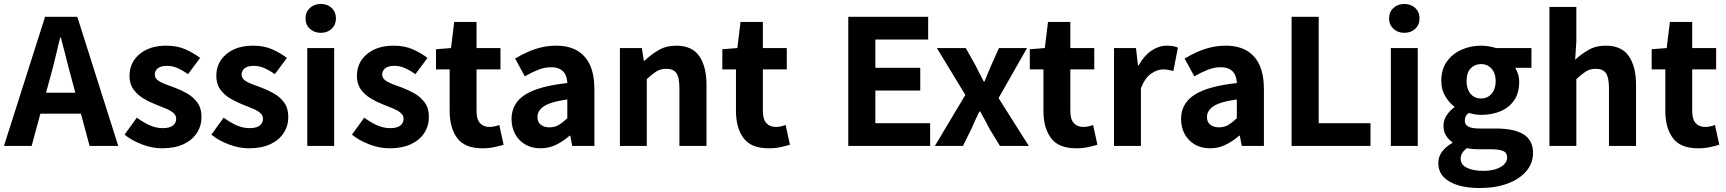

<svg xmlns="http://www.w3.org/2000/svg" viewBox="-25 -738 8731 971"><path d="M-5 0 203 -653H366L573 0H428L338 -336Q324 -386 310.5 -441Q297 -496 283 -548H279Q267 -496 253.5 -441Q240 -386 226 -336L135 0ZM127 -163V-269H439V-163Z M794 12Q745 12 693.5 -7.5Q642 -27 605 -57L667 -143Q701 -118 733 -104Q765 -90 798 -90Q833 -90 849.5 -103Q866 -116 866 -138Q866 -155 851 -167.5Q836 -180 812.5 -189.5Q789 -199 764 -209Q733 -221 702 -239Q671 -257 650.5 -285Q630 -313 630 -354Q630 -422 681 -464.5Q732 -507 816 -507Q872 -507 914 -488Q956 -469 987 -445L926 -363Q899 -382 873 -393.5Q847 -405 820 -405Q789 -405 773.5 -393Q758 -381 758 -361Q758 -344 772 -333Q786 -322 809 -313Q832 -304 858 -295Q890 -283 921 -265.5Q952 -248 973 -219.5Q994 -191 994 -146Q994 -102 971 -66Q948 -30 903.5 -9Q859 12 794 12Z M1233 12Q1184 12 1132.5 -7.5Q1081 -27 1044 -57L1106 -143Q1140 -118 1172 -104Q1204 -90 1237 -90Q1272 -90 1288.5 -103Q1305 -116 1305 -138Q1305 -155 1290 -167.5Q1275 -180 1251.5 -189.5Q1228 -199 1203 -209Q1172 -221 1141 -239Q1110 -257 1089.5 -285Q1069 -313 1069 -354Q1069 -422 1120 -464.5Q1171 -507 1255 -507Q1311 -507 1353 -488Q1395 -469 1426 -445L1365 -363Q1338 -382 1312 -393.5Q1286 -405 1259 -405Q1228 -405 1212.5 -393Q1197 -381 1197 -361Q1197 -344 1211 -333Q1225 -322 1248 -313Q1271 -304 1297 -295Q1329 -283 1360 -265.5Q1391 -248 1412 -219.5Q1433 -191 1433 -146Q1433 -102 1410 -66Q1387 -30 1342.5 -9Q1298 12 1233 12Z M1529 0V-495H1665V0ZM1597 -572Q1564 -572 1542 -592.5Q1520 -613 1520 -645Q1520 -677 1542 -697.5Q1564 -718 1597 -718Q1631 -718 1652.5 -697.5Q1674 -677 1674 -645Q1674 -613 1652.5 -592.5Q1631 -572 1597 -572Z M1944 12Q1895 12 1843.5 -7.5Q1792 -27 1755 -57L1817 -143Q1851 -118 1883 -104Q1915 -90 1948 -90Q1983 -90 1999.5 -103Q2016 -116 2016 -138Q2016 -155 2001 -167.5Q1986 -180 1962.5 -189.5Q1939 -199 1914 -209Q1883 -221 1852 -239Q1821 -257 1800.5 -285Q1780 -313 1780 -354Q1780 -422 1831 -464.5Q1882 -507 1966 -507Q2022 -507 2064 -488Q2106 -469 2137 -445L2076 -363Q2049 -382 2023 -393.5Q1997 -405 1970 -405Q1939 -405 1923.5 -393Q1908 -381 1908 -361Q1908 -344 1922 -333Q1936 -322 1959 -313Q1982 -304 2008 -295Q2040 -283 2071 -265.5Q2102 -248 2123 -219.5Q2144 -191 2144 -146Q2144 -102 2121 -66Q2098 -30 2053.5 -9Q2009 12 1944 12Z M2415 12Q2325 12 2287 -40Q2249 -92 2249 -176V-387H2180V-489L2256 -495L2272 -627H2385V-495H2506V-387H2385V-177Q2385 -135 2402.5 -115.5Q2420 -96 2451 -96Q2464 -96 2477 -99Q2490 -102 2500 -106L2522 -6Q2502 0 2475 6Q2448 12 2415 12Z M2709 12Q2664 12 2631 -7.5Q2598 -27 2580 -60.5Q2562 -94 2562 -136Q2562 -214 2629 -258Q2696 -302 2844 -318Q2843 -341 2835 -359Q2827 -377 2809 -387.5Q2791 -398 2762 -398Q2729 -398 2696.5 -385Q2664 -372 2629 -352L2580 -442Q2610 -460 2643.5 -475Q2677 -490 2713 -498.5Q2749 -507 2788 -507Q2851 -507 2894 -482Q2937 -457 2959 -408.5Q2981 -360 2981 -286V0H2869L2859 -52H2856Q2824 -24 2787.5 -6Q2751 12 2709 12ZM2754 -94Q2781 -94 2801.5 -106.5Q2822 -119 2844 -140V-235Q2787 -227 2754 -214.5Q2721 -202 2707 -184.5Q2693 -167 2693 -147Q2693 -120 2710 -107Q2727 -94 2754 -94Z M3110 0V-495H3221L3231 -431H3235Q3267 -462 3305.5 -484.5Q3344 -507 3395 -507Q3475 -507 3511.5 -454Q3548 -401 3548 -308V0H3411V-291Q3411 -347 3395.5 -368.5Q3380 -390 3345 -390Q3315 -390 3294 -376.5Q3273 -363 3246 -338V0Z M3863 12Q3773 12 3735 -40Q3697 -92 3697 -176V-387H3628V-489L3704 -495L3720 -627H3833V-495H3954V-387H3833V-177Q3833 -135 3850.5 -115.5Q3868 -96 3899 -96Q3912 -96 3925 -99Q3938 -102 3948 -106L3970 -6Q3950 0 3923 6Q3896 12 3863 12Z M4265 0V-653H4669V-538H4402V-395H4629V-280H4402V-115H4679V0Z M4703 0 4857 -258 4713 -495H4859L4907 -410Q4917 -390 4928 -368.5Q4939 -347 4950 -326H4954Q4962 -347 4971.5 -368.5Q4981 -390 4989 -410L5027 -495H5169L5025 -242L5178 0H5032L4979 -87Q4968 -109 4956 -131Q4944 -153 4932 -174H4928Q4918 -153 4907.5 -131Q4897 -109 4888 -87L4845 0Z M5418 12Q5328 12 5290 -40Q5252 -92 5252 -176V-387H5183V-489L5259 -495L5275 -627H5388V-495H5509V-387H5388V-177Q5388 -135 5405.5 -115.5Q5423 -96 5454 -96Q5467 -96 5480 -99Q5493 -102 5503 -106L5525 -6Q5505 0 5478 6Q5451 12 5418 12Z M5609 0V-495H5720L5730 -408H5734Q5761 -457 5798.5 -482Q5836 -507 5874 -507Q5894 -507 5908 -504.5Q5922 -502 5932 -497L5909 -379Q5896 -382 5884.5 -384.5Q5873 -387 5857 -387Q5828 -387 5797 -366Q5766 -345 5745 -292V0Z M6095 12Q6050 12 6017 -7.5Q5984 -27 5966 -60.5Q5948 -94 5948 -136Q5948 -214 6015 -258Q6082 -302 6230 -318Q6229 -341 6221 -359Q6213 -377 6195 -387.5Q6177 -398 6148 -398Q6115 -398 6082.5 -385Q6050 -372 6015 -352L5966 -442Q5996 -460 6029.5 -475Q6063 -490 6099 -498.5Q6135 -507 6174 -507Q6237 -507 6280 -482Q6323 -457 6345 -408.5Q6367 -360 6367 -286V0H6255L6245 -52H6242Q6210 -24 6173.5 -6Q6137 12 6095 12ZM6140 -94Q6167 -94 6187.5 -106.5Q6208 -119 6230 -140V-235Q6173 -227 6140 -214.5Q6107 -202 6093 -184.5Q6079 -167 6079 -147Q6079 -120 6096 -107Q6113 -94 6140 -94Z M6507 0V-653H6644V-115H6906V0Z M7009 0V-495H7145V0ZM7077 -572Q7044 -572 7022 -592.5Q7000 -613 7000 -645Q7000 -677 7022 -697.5Q7044 -718 7077 -718Q7111 -718 7132.5 -697.5Q7154 -677 7154 -645Q7154 -613 7132.5 -592.5Q7111 -572 7077 -572Z M7456 213Q7398 213 7351 199.5Q7304 186 7276.5 158Q7249 130 7249 86Q7249 55 7267.5 29.5Q7286 4 7320 -15V-19Q7301 -32 7288 -52.5Q7275 -73 7275 -103Q7275 -130 7291 -154.5Q7307 -179 7330 -195V-199Q7304 -218 7284 -251.5Q7264 -285 7264 -328Q7264 -387 7292 -426.5Q7320 -466 7366 -486.5Q7412 -507 7465 -507Q7486 -507 7505.5 -503.5Q7525 -500 7541 -495H7720V-395H7637Q7646 -383 7652 -364Q7658 -345 7658 -324Q7658 -267 7632 -230Q7606 -193 7562.5 -175Q7519 -157 7465 -157Q7451 -157 7435.5 -159.5Q7420 -162 7403 -167Q7393 -159 7388 -150.5Q7383 -142 7383 -127Q7383 -108 7400.5 -98Q7418 -88 7459 -88H7542Q7632 -88 7680 -58.5Q7728 -29 7728 36Q7728 87 7694.5 127Q7661 167 7600 190Q7539 213 7456 213ZM7477 126Q7512 126 7539 117.5Q7566 109 7581.5 93.5Q7597 78 7597 59Q7597 34 7576.5 25.5Q7556 17 7518 17H7461Q7438 17 7422 15.5Q7406 14 7393 11Q7377 24 7369.5 37Q7362 50 7362 65Q7362 95 7393.5 110.5Q7425 126 7477 126ZM7465 -240Q7486 -240 7502.5 -250Q7519 -260 7529 -280Q7539 -300 7539 -328Q7539 -356 7529 -375Q7519 -394 7502.5 -404Q7486 -414 7465 -414Q7434 -414 7413 -392.5Q7392 -371 7392 -328Q7392 -300 7401.5 -280Q7411 -260 7427.5 -250Q7444 -240 7465 -240Z M7811 0V-703H7947V-528L7941 -436Q7970 -463 8007.5 -485Q8045 -507 8096 -507Q8176 -507 8212.5 -454Q8249 -401 8249 -308V0H8112V-291Q8112 -347 8096.5 -368.5Q8081 -390 8046 -390Q8016 -390 7995 -376.5Q7974 -363 7947 -338V0Z M8563 12Q8473 12 8435 -40Q8397 -92 8397 -176V-387H8328V-489L8404 -495L8420 -627H8533V-495H8654V-387H8533V-177Q8533 -135 8550.5 -115.5Q8568 -96 8599 -96Q8612 -96 8625 -99Q8638 -102 8648 -106L8670 -6Q8650 0 8623 6Q8596 12 8563 12Z"/></svg>

Font: Assistant ExtraLight
Style: Bold
Weight: 700
Version: Version 3.000